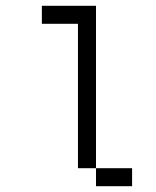

<svg xmlns="http://www.w3.org/2000/svg" viewBox="-20 -645 540 665"><path d="M437.5 0V-62.5H312.5V0ZM312.5 -62.5V-625H125V-562.5H250Q250 -562.5 250 -62.5Z"/></svg>

Font: CalcUnifontExMono
Style: Regular
Weight: 500
Version: Version 15.0.06